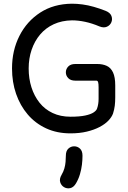

<svg xmlns="http://www.w3.org/2000/svg" viewBox="-20 -711 693 1038"><path d="M518 -568Q541 -559 558 -566.5Q575 -574 582 -590.5Q589 -607 582.5 -624.5Q576 -642 552 -652Q519 -665 487.5 -674Q456 -683 426 -687Q396 -691 369 -691Q270 -690 197.5 -643Q125 -596 85 -517Q45 -438 45 -341Q45 -267 67 -203.5Q89 -140 130 -92Q171 -44 229.5 -17Q288 10 361 10Q410 10 449.5 0.5Q489 -9 518.5 -24.5Q548 -40 566 -59Q584 -78 591 -97Q598 -119 600.5 -139.5Q603 -160 603 -185.5Q603 -211 603 -249Q603 -294 591 -319.5Q579 -345 557 -355Q535 -365 506 -365Q481 -365 447 -365Q413 -365 387 -365Q362 -365 349 -351.5Q336 -338 336 -320Q336 -302 349 -288.5Q362 -275 387 -275Q404 -275 434 -275Q464 -275 501 -275Q508 -275 510.5 -266.5Q513 -258 513 -239Q513 -206 513 -177Q513 -148 505 -125Q502 -114 486.5 -103.5Q471 -93 440.5 -86.5Q410 -80 361 -80Q307 -80 264.5 -100Q222 -120 193.5 -156Q165 -192 150 -239Q135 -286 135 -341Q135 -395 151 -442Q167 -489 197 -524.5Q227 -560 270.5 -580Q314 -600 369 -601Q403 -601 440.5 -593Q478 -585 518 -568ZM313 234Q300 256 305.5 274Q311 292 326.5 301Q342 310 360 306Q378 302 391 280Q405 256 412.5 230Q420 204 423 179Q426 154 426 131Q426 105 412.5 92.5Q399 80 381 80Q363 80 349.5 92.5Q336 105 336 131Q336 146 334.5 164Q333 182 328 199.5Q323 217 313 234Z"/></svg>

Font: Tilt Neon
Style: Regular
Weight: 400
Designer: Andy Clymer
Foundry: Andy Clymer
Version: Version 1.000